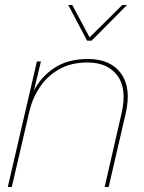

<svg xmlns="http://www.w3.org/2000/svg" viewBox="-20 -745 572 765"><path d="M11 0 127 -500H143L115 -383Q142 -438 196 -474Q250 -510 330 -510Q420 -510 462 -452.5Q504 -395 481 -294L413 0H397L464 -292Q487 -391 448 -443.5Q409 -496 329 -496Q263 -496 215.5 -469Q168 -442 138.5 -397.5Q109 -353 97 -301L27 0ZM327 -583 252 -725H268L337 -596L467 -725H486L345 -583Z"/></svg>

Font: Prodigy Sans Thin
Style: Italic
Weight: 100
Italic angle: -13°
Designer: Wei Huang
Foundry: Wei Huang
Version: Version 1.003; ttfautohint (v1.8.3)